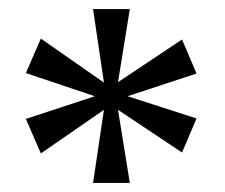

<svg xmlns="http://www.w3.org/2000/svg" viewBox="-20 -780 495 423"><path d="M185 -377 209 -538 70 -442 37 -518 189 -568 37 -619 70 -695 209 -598 185 -760H266L240 -599L381 -693L413 -618L261 -568L413 -519L381 -444L240 -538L266 -377Z"/></svg>

Font: Noto Serif Hebrew SemiCondensed
Style: Regular
Weight: 400
Width: 4
Designer: Monotype Design Team
Foundry: Monotype Imaging Inc.
Version: Version 2.004; ttfautohint (v1.8.4.7-5d5b)